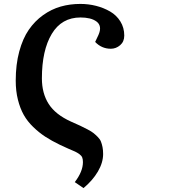

<svg xmlns="http://www.w3.org/2000/svg" viewBox="-20 -735 873 989"><path d="M61 -319.8Q61 -402.3 79.1 -469.5Q97.2 -536.6 128.2 -581.5Q159.2 -626.5 201.9 -657Q244.6 -687.5 292.5 -701.2Q340.3 -714.8 394 -714.8Q436 -714.8 475.1 -704.8Q514.2 -694.8 547.1 -675.8Q580.1 -656.7 600.1 -624.5Q620.1 -592.3 620.1 -551.8Q620.1 -520.5 598.9 -502.2Q577.6 -483.9 550.8 -483.9Q503.4 -483.9 470.2 -519L486.8 -554.2Q497.6 -578.1 494.9 -595.5Q492.2 -612.8 477.5 -623.8Q462.9 -634.8 441.9 -639.9Q420.9 -645 395 -645Q297.4 -645 246.6 -560.3Q195.8 -475.6 195.8 -331.1Q195.8 -254.4 230.7 -199.7Q265.6 -145 345.2 -108.9Q376.5 -95.2 393.1 -87.4Q409.7 -79.6 430.7 -68.6Q451.7 -57.6 461.9 -49.3Q472.2 -41 483.6 -29.5Q495.1 -18.1 500 -5.6Q504.9 6.8 508.1 22.7Q511.2 38.6 511.2 58.1Q511.2 102.5 484.4 148.4Q457.5 194.3 410.2 233.9L365.2 203.1Q407.2 148.4 407.2 100.1Q407.2 85.9 403.6 76.4Q399.9 66.9 388.7 58.8Q377.4 50.8 366.9 45.9Q356.4 41 332 30.8Q307.6 20.5 289.1 11.2Q245.6 -9.8 213.1 -31Q180.7 -52.2 150.9 -81.1Q121.1 -109.9 102.3 -143.3Q83.5 -176.8 72.3 -221.4Q61 -266.1 61 -319.8Z"/></svg>

Font: Literata Book
Style: Bold Italic
Weight: 700
Italic angle: -3°
Designer: Latin by Veronika Burian and Jose Scaglione. Greek by Irene Vlachou. Cyrillic by Vera Evstafieva
Foundry: TypeTogether
Version: Version 1.003;PS 001.003;hotconv 1.0.88;makeotf.lib2.5.64775